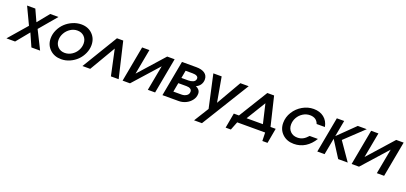

<svg xmlns="http://www.w3.org/2000/svg" viewBox="26 -1588 5911 2797"><g transform="rotate(20 2981.0 -189.0)"><path d="M4.9 0 251 -284.2 124 -551.8H252L335 -370.1L482.9 -551.8H610.8L384.8 -284.2L526.9 0H392.1L303.2 -200.2L139.2 0Z M609.9 -222.2Q609.9 -290 639.6 -353.5Q669.4 -417 718 -463.1Q766.6 -509.3 831.5 -537.1Q896.5 -564.9 963.9 -564.9Q1069.3 -564.9 1136.5 -498Q1203.6 -431.2 1203.6 -330.1Q1203.6 -263.2 1174.8 -199.7Q1146 -136.2 1098.9 -89.8Q1051.8 -43.5 987.8 -15.1Q923.8 13.2 856.9 13.2Q748 13.2 679 -53.5Q609.9 -120.1 609.9 -222.2ZM725.6 -238.8Q725.6 -174.3 766.8 -132.6Q808.1 -90.8 873.5 -90.8Q930.7 -90.8 980.5 -122.3Q1030.3 -153.8 1059.1 -204.8Q1087.9 -255.9 1087.9 -312Q1087.9 -377.4 1046.6 -419.2Q1005.4 -460.9 939 -460.9Q882.8 -460.9 833.3 -429Q783.7 -397 754.6 -345.5Q725.6 -293.9 725.6 -238.8Z M1183.6 0 1517.6 -551.8H1614.7L1744.6 0H1624.5L1538.6 -399.9L1303.7 0Z M1805.7 0 1907.7 -551.8H2020.5L1947.8 -160.2L2296.4 -551.8H2411.6L2309.6 0H2196.8L2269.5 -391.1L1920.4 0Z M2423.3 0 2525.4 -551.8H2750Q2832 -551.8 2879.2 -518.8Q2926.3 -485.8 2926.3 -423.8Q2926.3 -378.9 2902.1 -342.5Q2877.9 -306.2 2836.4 -290Q2868.2 -277.3 2887.2 -253.4Q2906.2 -229.5 2906.2 -196.8Q2906.2 -140.6 2870.8 -94.5Q2835.4 -48.3 2783 -24.2Q2730.5 0 2676.3 0ZM2555.2 -103H2683.1Q2725.6 -103 2758.3 -124.8Q2791 -146.5 2791 -187Q2791 -213.9 2768.6 -228.5Q2746.1 -243.2 2709 -243.2H2581.1ZM2597.2 -330.1H2704.1Q2723.1 -330.1 2741 -333.3Q2758.8 -336.4 2776.4 -343.8Q2793.9 -351.1 2804.7 -365.5Q2815.4 -379.9 2815.4 -399.9Q2815.4 -423.8 2792.2 -436.5Q2769 -449.2 2726.1 -449.2H2619.1Z M2981.9 187 3124 -41 3011.7 -551.8H3140.6L3209 -167L3430.7 -551.8H3559.6L3104 187Z M3450.2 129.9 3492.2 -103H3572.3L3848.6 -551.8H3953.6L4061.5 -103H4141.6L4099.6 129.9H4019.5L4015.6 0H3582.5L3531.2 129.9ZM3690.4 -103H3943.4L3873.5 -401.9Z M4642.1 -174.8H4770Q4715.8 -85 4637.5 -35.9Q4559.1 13.2 4462.4 13.2Q4353 13.2 4283.7 -53.5Q4214.4 -120.1 4214.4 -223.1Q4214.4 -313 4263.9 -392.3Q4313.5 -471.7 4394.5 -518.3Q4475.6 -564.9 4565.4 -564.9Q4661.6 -564.9 4725.6 -514.2Q4789.6 -463.4 4806.2 -373H4678.2Q4647 -460.9 4545.4 -460.9Q4487.8 -460.9 4437.7 -429.7Q4387.7 -398.4 4358.9 -347.4Q4330.1 -296.4 4330.1 -238.8Q4330.1 -173.8 4371.6 -132.3Q4413.1 -90.8 4479.5 -90.8Q4526.9 -90.8 4564.9 -110.6Q4603 -130.4 4642.1 -174.8Z M4824.2 0 4926.3 -551.8H5040L4993.2 -299.8L5251 -551.8H5390.1L5102.1 -279.8L5295.9 0H5147.9L4984.9 -255.9L4937 0Z M5356 0 5458 -551.8H5570.8L5498 -160.2L5846.7 -551.8H5961.9L5859.9 0H5747.1L5819.8 -391.1L5470.7 0Z"/></g></svg>

Font: Involve SemiBold Oblique
Style: Italic
Weight: 600
Italic angle: -10.5°
Designer: Stefan Peev
Foundry: Context Ltd.
Version: Version 1.001